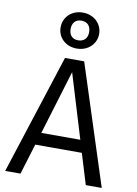

<svg xmlns="http://www.w3.org/2000/svg" viewBox="-108 -1104 834 1173"><g transform="rotate(10 308.5 -517.5)"><path d="M309 -1035C239 -1035 190 -986 190 -923C190 -861 239 -812 309 -812C379 -812 429 -861 429 -923C429 -986 379 -1035 309 -1035ZM309 -985C346 -985 367 -962 367 -923C367 -886 345 -863 309 -863C273 -863 252 -886 252 -923C252 -962 273 -985 309 -985ZM509 0H608L368 -743H249L9 0H104L162 -190H451ZM186 -267 307 -665 428 -267Z"/></g></svg>

Font: Glow Sans SC Normal Book
Style: Regular
Weight: 500
Designer: Ryoko NISHIZUKA (kana, bopomofo & ideographs); Paul D. Hunt (Latin, Greek & Cyrillic); Sandoll Communications, Soo-young
Version: Version 0.93